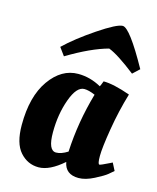

<svg xmlns="http://www.w3.org/2000/svg" viewBox="-109 -781 710 869"><g transform="rotate(15 246.0 -346.5)"><path d="M328 -414Q330 -416 339 -440Q386 -440 465 -412Q440 -329 425 -238.5Q410 -148 410 -109.5Q410 -71 418 -71Q424 -71 462 -90L474 -96L492 -61Q483 -53 468.5 -41Q454 -29 414 -8.5Q374 12 342 12Q280 12 270 -44Q206 12 154.5 12Q103 12 67.5 -28Q32 -68 32 -154Q32 -288 87 -365.5Q142 -443 220 -443Q276 -443 328 -414ZM214 -73Q238 -73 268 -92Q275 -233 315 -371Q285 -384 264 -384Q228 -384 202.5 -313.5Q177 -243 177 -158Q177 -73 214 -73ZM358 -705Q391 -705 485 -536L454 -507Q368 -574 325 -590Q244 -568 136 -503L109 -540Q162 -591 246.5 -648Q331 -705 358 -705Z"/></g></svg>

Font: Oleo Script Swash Caps
Style: Regular
Weight: 400
Designer: Soytutype
Foundry: Soytutype
Version: Version 1.002